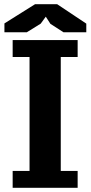

<svg xmlns="http://www.w3.org/2000/svg" viewBox="-20 -890 429 910"><path d="M120 -620H40V-700H348V-620H268V-80H348V0H40V-80H120ZM146 -870H251L389 -778V-737H281L219 -777L197 -811L173 -778L107 -737H1V-779Z"/></svg>

Font: PT Sans Caption
Style: Bold
Weight: 700
Designer: A.Korolkova, O.Umpeleva, V.Yefimov
Foundry: ParaType Ltd
Version: Version 2.003W OFL